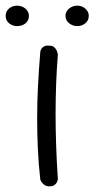

<svg xmlns="http://www.w3.org/2000/svg" viewBox="-83 -658 333 677"><path d="M91 -1Q82 -1 76 -4.5Q70 -8 66 -13Q62 -18 60.5 -21.5Q59 -25 59 -25Q53 -79 50.5 -133Q48 -187 48 -242.5Q48 -298 51 -355.5Q54 -413 59 -474Q59 -474 59.5 -477.5Q60 -481 63 -486Q66 -491 72.5 -494.5Q79 -498 90 -497Q101 -497 107 -492.5Q113 -488 116 -481.5Q119 -475 120 -470.5Q121 -466 121 -466Q117 -415 115 -363Q113 -311 113 -256.5Q113 -202 115 -144.5Q117 -87 121 -26Q121 -26 120 -22Q119 -18 116.5 -13.5Q114 -9 108 -5Q102 -1 91 -1ZM189 -566Q178 -566 168.5 -571Q159 -576 153.5 -584Q148 -592 148 -602Q148 -612 153.5 -620Q159 -628 168.5 -633Q178 -638 189 -638Q201 -638 210 -633Q219 -628 224.5 -620Q230 -612 230 -602Q230 -586 218 -576Q206 -566 189 -566ZM-23 -566Q-34 -566 -43.5 -571Q-53 -576 -58 -584Q-63 -592 -63 -602Q-63 -612 -58 -620Q-53 -628 -43.5 -633Q-34 -638 -23 -638Q-11 -638 -1.5 -633Q8 -628 13.5 -620Q19 -612 19 -602Q19 -591 13.5 -583Q8 -575 -1.5 -570.5Q-11 -566 -23 -566Z"/></svg>

Font: Sour Gummy Black ExtraLight
Style: Regular
Weight: 250
Version: Version 1.000